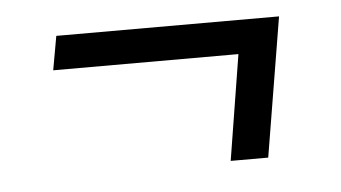

<svg xmlns="http://www.w3.org/2000/svg" viewBox="-31 -411 561 316"><g transform="rotate(-5 250.0 -253.0)"><path d="M401 -138H339L367 -312H61L71 -368H439Z"/></g></svg>

Font: Iosevka Curly Light
Style: Italic
Weight: 300
Italic angle: -9°
Monospace: yes
Designer: Belleve Invis
Foundry: Belleve Invis
Version: Version 22.1.2; ttfautohint (v1.8.4)